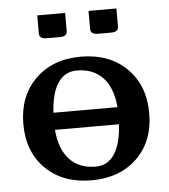

<svg xmlns="http://www.w3.org/2000/svg" viewBox="-49 -695 657 747"><g transform="rotate(-5 279.0 -321.0)"><path d="M232.9 -579.1Q232.9 -558.1 204.1 -558.1H152.8Q124 -558.1 124 -579.1V-649.9H232.9ZM433.1 -579.1Q433.1 -558.1 403.8 -558.1H353Q324.2 -558.1 324.2 -579.1V-649.9H433.1ZM100.6 -408.4Q168 -475.1 278.8 -475.1Q389.6 -475.1 457.3 -408.4Q524.9 -341.8 524.9 -232.9Q524.9 -124 457.3 -58.1Q389.6 7.8 278.8 7.8Q168 7.8 100.6 -58.1Q33.2 -124 33.2 -232.9Q33.2 -341.8 100.6 -408.4ZM153.8 -200.2Q160.2 -124 197.8 -84Q235.4 -43.9 299.8 -43.9Q346.2 -43.9 372.8 -83.7Q399.4 -123.5 403.8 -200.2ZM153.8 -267.1H403.8Q397.5 -343.3 359.9 -383.1Q322.3 -422.9 257.8 -422.9Q211.4 -422.9 184.8 -383.3Q158.2 -343.8 153.8 -267.1Z"/></g></svg>

Font: Resagokr
Style: Bold
Weight: 600
Designer: gluk
Foundry: gluk
Version: Version 0.95